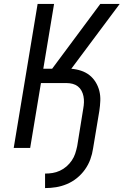

<svg xmlns="http://www.w3.org/2000/svg" viewBox="-20 -755 640 980"><path d="M210 205V131Q229 131 248 128Q267 125 285.5 116.5Q304 108 319.5 94.5Q335 81 346.5 64Q358 47 364 28.5Q370 10 374 -9L405 -201Q408 -217 408.5 -233Q409 -249 406 -264Q403 -279 396 -292Q389 -305 377.5 -314Q366 -323 351 -327Q336 -331 320 -331H189L134 0H50L172 -735H256L201 -404H246L492 -735H591L344 -404Q370 -402 394 -394Q418 -386 436.5 -371.5Q455 -357 468 -336Q481 -315 487 -291Q493 -267 492 -241Q491 -215 487 -189L455 3Q451 31 441 58.5Q431 86 413.5 110.5Q396 135 372.5 154Q349 173 321.5 184.5Q294 196 266 200.5Q238 205 210 205Z"/></svg>

Font: Iosevka Curly Extended
Style: Italic
Weight: 400
Width: 7
Italic angle: -9°
Monospace: yes
Designer: Belleve Invis
Foundry: Belleve Invis
Version: Version 11.1.0; ttfautohint (v1.8.3)